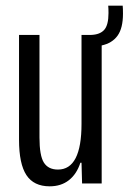

<svg xmlns="http://www.w3.org/2000/svg" viewBox="-20 -646 453 676"><path d="M47 -154V-523H119V-162Q119 -98 134.5 -73.5Q150 -49 184 -49Q267 -49 267 -210V-523H300Q332 -524 347 -541Q362 -558 362 -600Q362 -616 361 -626H412Q413 -616 413 -598Q413 -547 394 -520.5Q375 -494 338 -486V0H269L267 -73H263Q250 -33 222.5 -11.5Q195 10 155 10Q99 10 73 -29.5Q47 -69 47 -154Z"/></svg>

Font: Mona Sans Condensed
Style: Regular
Weight: 400
Width: 3
Designer: Deni Anggara
Foundry: GitHub
Version: Version 2.000